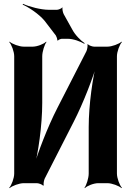

<svg xmlns="http://www.w3.org/2000/svg" viewBox="-20 -954 691 1000"><path d="M430 -687 279 -392C228 -293 175 -155 152 -72L156 -71C179 -154 200 -302 200 -418V-661C200 -685 212 -722 222 -735L220 -737C209 -725 174 -711 150 -711H104C80 -711 43 -725 30 -737L28 -735C40 -722 54 -685 54 -661V-50C54 -26 40 11 28 24L30 26C43 14 80 0 104 0H172C181 0 201 7 204 13L208 11C205 5 209 -16 213 -24L363 -318C414 -417 467 -555 490 -638L486 -639C463 -556 442 -408 442 -292V-50C442 -26 430 11 420 24L422 26C433 14 468 0 492 0H539C563 0 600 14 613 26L615 24C603 11 589 -26 589 -50V-661C589 -685 603 -722 615 -735L613 -737C600 -725 563 -711 539 -711H470C461 -711 441 -718 438 -724L435 -722C438 -716 434 -695 430 -687ZM356 -801 312 -880C308 -887 303 -908 306 -914L304 -915C301 -910 284 -903 277 -903H234C193 -903 132 -919 100 -934L98 -930C130 -916 183 -881 212 -846L271 -769C274 -764 280 -749 278 -744L282 -743C284 -747 297 -752 302 -752H333C362 -752 399 -738 419 -726L421 -729C401 -742 371 -772 356 -801Z"/></svg>

Font: Asimov
Style: EdgeNar
Weight: 500
Designer: Google
Version: Version 2.000980: 2014